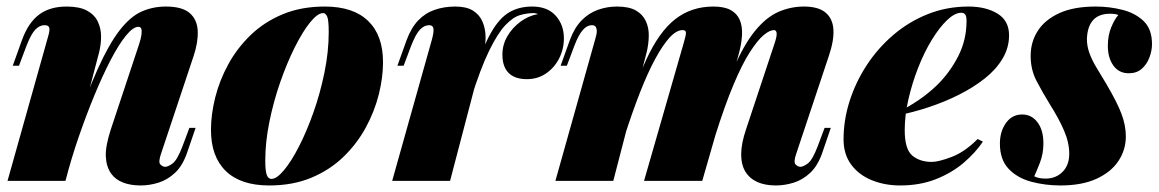

<svg xmlns="http://www.w3.org/2000/svg" viewBox="-20 -553 3544 587"><path d="M180 0H3L125 -434Q130 -450 131 -459Q132 -468 128.5 -472Q125 -476 116 -476Q101 -476 88 -462.5Q75 -449 61 -413L38 -352H19L47 -430Q66 -483 99 -508Q132 -533 184 -533Q223 -533 246 -520.5Q269 -508 279 -487Q289 -466 289 -441.5Q289 -417 283 -393ZM203 -143Q244 -265 278.5 -341.5Q313 -418 345.5 -460Q378 -502 412.5 -517.5Q447 -533 487 -533Q537 -533 560 -513Q583 -493 584.5 -458.5Q586 -424 572 -382L473 -85Q463 -57 470.5 -50Q478 -43 485 -43Q494 -43 508 -53.5Q522 -64 538 -106L559 -162H578L553 -89Q539 -47 515.5 -25Q492 -3 464.5 5.5Q437 14 410 14Q379 14 356 5Q333 -4 320 -22Q305 -43 303.5 -74.5Q302 -106 319 -158L405 -417Q411 -435 412.5 -447Q414 -459 412 -465Q410 -471 403 -471Q387 -471 365 -444Q343 -417 318.5 -370Q294 -323 269 -262.5Q244 -202 221 -135.5Q198 -69 181 -3Z M968 -513Q951 -513 928 -484.5Q905 -456 881 -408Q857 -360 836.5 -301Q816 -242 803.5 -180Q791 -118 791 -62Q791 -31 795.5 -18.5Q800 -6 810 -6Q826 -6 848.5 -33Q871 -60 894.5 -106Q918 -152 938.5 -210Q959 -268 972 -331.5Q985 -395 985 -455Q985 -493 980 -503Q975 -513 968 -513ZM625 -156Q625 -203 638 -255Q651 -307 678 -356.5Q705 -406 746.5 -446Q788 -486 844.5 -509.5Q901 -533 973 -533Q1060 -533 1105.5 -489Q1151 -445 1151 -363Q1151 -316 1138 -264Q1125 -212 1098 -162.5Q1071 -113 1029.5 -73Q988 -33 931.5 -9.5Q875 14 803 14Q716 14 670.5 -30Q625 -74 625 -156Z M1356 0H1179L1301 -434Q1307 -457 1305 -466.5Q1303 -476 1292 -476Q1277 -476 1264 -462.5Q1251 -449 1237 -413L1214 -352H1195L1223 -430Q1237 -468 1258.5 -490.5Q1280 -513 1309 -523Q1338 -533 1372 -533Q1406 -533 1426 -520.5Q1446 -508 1455 -487Q1464 -466 1464.5 -441.5Q1465 -417 1459 -393ZM1611 -513Q1592 -513 1570.5 -507Q1549 -501 1525.5 -476.5Q1502 -452 1475.5 -398Q1449 -344 1419 -248Q1389 -152 1356 -3L1377 -143Q1407 -260 1432 -335.5Q1457 -411 1482 -454.5Q1507 -498 1537 -515.5Q1567 -533 1607 -533Q1654 -533 1679 -505Q1704 -477 1704 -436Q1704 -403 1689.5 -374.5Q1675 -346 1649.5 -328.5Q1624 -311 1591 -311Q1554 -311 1535 -330Q1516 -349 1516 -386Q1516 -416 1531 -442Q1546 -468 1571 -486.5Q1596 -505 1625 -510Q1622 -511 1618.5 -512Q1615 -513 1611 -513Z M1855 0H1678L1800 -434Q1805 -450 1804.5 -459Q1804 -468 1800.5 -472Q1797 -476 1789 -476Q1775 -476 1762 -461.5Q1749 -447 1736 -413L1713 -352H1694L1722 -430Q1736 -468 1758 -490.5Q1780 -513 1808 -523Q1836 -533 1866 -533Q1903 -533 1924 -521Q1945 -509 1954.5 -488.5Q1964 -468 1963.5 -443Q1963 -418 1957 -393ZM2069 -417Q2073 -431 2075.5 -441Q2078 -451 2076.5 -456Q2075 -461 2067 -461Q2048 -461 2027 -438Q2006 -415 1983 -372.5Q1960 -330 1936.5 -270Q1913 -210 1889 -135L1876 -143Q1916 -284 1955.5 -370Q1995 -456 2044.5 -494.5Q2094 -533 2161 -533Q2194 -533 2213.5 -522.5Q2233 -512 2241.5 -492.5Q2250 -473 2248.5 -445Q2247 -417 2237 -382L2127 0H1949ZM2347 -417Q2355 -440 2354.5 -450.5Q2354 -461 2346 -461Q2333 -461 2314.5 -445.5Q2296 -430 2272.5 -393.5Q2249 -357 2222.5 -294Q2196 -231 2166 -136L2155 -141Q2188 -262 2220.5 -338.5Q2253 -415 2287.5 -457.5Q2322 -500 2359.5 -516.5Q2397 -533 2438 -533Q2482 -533 2504 -514.5Q2526 -496 2528 -462.5Q2530 -429 2514 -382L2415 -85Q2405 -57 2412.5 -50Q2420 -43 2427 -43Q2436 -43 2450 -53.5Q2464 -64 2480 -106L2501 -162H2520L2495 -89Q2481 -47 2457.5 -25Q2434 -3 2406.5 5.5Q2379 14 2352 14Q2319 14 2295.5 3.5Q2272 -7 2259 -28Q2246 -49 2246 -81.5Q2246 -114 2261 -158Z M2724 -210Q2756 -225 2787 -246Q2818 -267 2844 -292Q2884 -331 2909.5 -381Q2935 -431 2935 -489Q2935 -503 2931 -508.5Q2927 -514 2919 -514Q2899 -514 2875.5 -491.5Q2852 -469 2829 -431.5Q2806 -394 2787.5 -347Q2769 -300 2757.5 -250.5Q2746 -201 2746 -155Q2746 -97 2769 -77.5Q2792 -58 2829 -58Q2849 -58 2889 -73Q2929 -88 2969 -128L2985 -120Q2963 -87 2927 -56Q2891 -25 2842 -5.5Q2793 14 2732 14Q2685 14 2645.5 -2Q2606 -18 2582.5 -49.5Q2559 -81 2559 -127Q2559 -186 2577.5 -244Q2596 -302 2630 -354Q2664 -406 2711.5 -446.5Q2759 -487 2817 -510Q2875 -533 2941 -533Q2994 -533 3029.5 -511.5Q3065 -490 3065 -445Q3065 -407 3045 -373.5Q3025 -340 2990 -312.5Q2955 -285 2911 -263Q2867 -241 2818.5 -225Q2770 -209 2723 -200Z M3142 -14Q3150 -10 3158.5 -8.5Q3167 -7 3177 -7Q3208 -7 3228.5 -27.5Q3249 -48 3249 -83Q3249 -117 3233 -154Q3217 -191 3191 -232Q3167 -271 3149 -305.5Q3131 -340 3131 -382Q3131 -425 3153 -459Q3175 -493 3219 -513Q3263 -533 3330 -533Q3372 -533 3411.5 -523Q3451 -513 3476.5 -488.5Q3502 -464 3502 -418Q3502 -398 3494 -377Q3486 -356 3470.5 -342.5Q3455 -329 3431 -329Q3401 -329 3384 -352.5Q3367 -376 3367 -413Q3367 -445 3377.5 -470Q3388 -495 3399 -507Q3391 -511 3374 -511Q3339 -511 3321.5 -491Q3304 -471 3303 -433Q3303 -411 3311.5 -388.5Q3320 -366 3334 -343.5Q3348 -321 3362 -297Q3395 -241 3408.5 -205.5Q3422 -170 3422 -136Q3422 -95 3399.5 -61Q3377 -27 3332.5 -6.5Q3288 14 3222 14Q3175 14 3132.5 2.5Q3090 -9 3063.5 -37Q3037 -65 3037 -114Q3037 -151 3055.5 -177Q3074 -203 3105 -203Q3134 -203 3152 -179Q3170 -155 3170 -115Q3170 -83 3159.5 -56Q3149 -29 3142 -14Z"/></svg>

Font: Playfair Display Black
Style: Italic
Weight: 900
Italic angle: -14°
Designer: Claus Eggers Sørensen
Foundry: Claus Eggers Sørensen
Version: Version 1.203